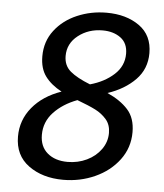

<svg xmlns="http://www.w3.org/2000/svg" viewBox="-52 -756 693 812"><g transform="rotate(5 294.5 -350.0)"><path d="M521 -216Q521 -150 482.5 -98.5Q444 -47 381 -18.5Q318 10 246 10Q158 10 99 -33Q40 -76 40 -156Q40 -226 84.5 -280Q129 -334 207 -361Q162 -385 137.5 -418Q113 -451 113 -503Q113 -566 149 -613Q185 -660 243.5 -685Q302 -710 368 -710Q452 -710 507.5 -670.5Q563 -631 563 -555Q563 -488 518 -442Q473 -396 401 -372Q457 -347 489 -311.5Q521 -276 521 -216ZM211 -513Q211 -472 239.5 -448Q268 -424 324 -402Q385 -419 425 -455.5Q465 -492 465 -544Q465 -589 434.5 -611.5Q404 -634 358 -634Q298 -634 254.5 -600Q211 -566 211 -513ZM422 -204Q422 -239 402.5 -261.5Q383 -284 355.5 -298Q328 -312 277 -331Q216 -308 178 -267.5Q140 -227 140 -172Q140 -122 172.5 -94.5Q205 -67 258 -67Q302 -67 339.5 -85Q377 -103 399.5 -134.5Q422 -166 422 -204Z"/></g></svg>

Font: Bitter Pro Medium
Style: Italic
Weight: 500
Italic angle: -9°
Designer: Sol Matas, and Bitter project Authors
Foundry: Sol Matas
Version: Version 1.010